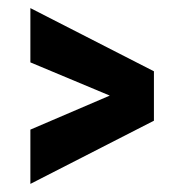

<svg xmlns="http://www.w3.org/2000/svg" viewBox="-20 -652 433 474"><path d="M55 -198V-332L251 -416L55 -498V-632L360 -476V-354Z"/></svg>

Font: Oswald SemiBold
Style: Regular
Weight: 600
Designer: Vernon Adams
Foundry: Vernon Adams
Version: Version 4.103;gftools[0.9.33.dev8+g029e19f]